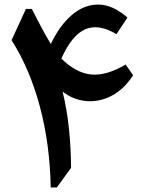

<svg xmlns="http://www.w3.org/2000/svg" viewBox="-20 -823 649 843"><path d="M539.6 -746.1 491.2 -672.9Q413.1 -720.2 354 -694.3Q294.9 -668.5 249.5 -565.9Q312.5 -503.4 378.9 -496.1Q445.3 -488.8 531.7 -539.6L564.5 -492.7Q522.5 -428.2 467 -400.9Q411.6 -373.5 355.5 -379.6Q299.3 -385.7 254.9 -420.9Q274.4 -339.8 283 -255.9Q291.5 -171.9 292 -85.9L229.5 0H202.6Q199.2 -190.4 154.8 -356Q110.4 -521.5 30.8 -646.5L93.8 -783.7H119.6Q141.1 -742.7 160.6 -705.1Q180.2 -667.5 203.1 -629.9Q241.2 -710.4 294.7 -756.6Q348.1 -802.7 410.9 -803Q473.6 -803.2 539.6 -746.1Z"/></svg>

Font: Pinar DS4-SemiBold
Style: Regular
Weight: 600
Designer: Amin Abedi
Version: Version 2.000